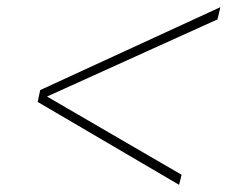

<svg xmlns="http://www.w3.org/2000/svg" viewBox="-20 -591 634 535"><path d="M479 -76 85 -307 92 -340 594 -571 586 -537 111 -322 486 -104Z"/></svg>

Font: Prodigy Sans ExtraLight
Style: Italic
Weight: 200
Italic angle: -13°
Designer: Wei Huang
Foundry: Wei Huang
Version: Version 1.003; ttfautohint (v1.8.3)